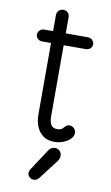

<svg xmlns="http://www.w3.org/2000/svg" viewBox="-93 -672 535 926"><g transform="rotate(10 175.0 -209.0)"><path d="M206 10Q174 10 152 -6Q130 -22 119.5 -48.5Q109 -75 109 -105V-594Q109 -607 118 -616Q127 -625 140 -625Q154 -625 162.5 -616Q171 -607 171 -594V-106Q171 -85 179 -69Q187 -53 210 -53Q227 -53 234.5 -60Q242 -67 248.5 -74Q255 -81 266 -81Q280 -81 289 -71.5Q298 -62 298 -49Q298 -33 284.5 -19.5Q271 -6 250 2Q229 10 206 10ZM66 -457Q53 -457 44 -465Q35 -473 35 -486Q35 -498 44 -506.5Q53 -515 66 -515H279Q292 -515 301 -506.5Q310 -498 310 -486Q310 -473 301 -465Q292 -457 279 -457ZM140 207Q128 207 119.5 198.5Q111 190 111 179Q111 174 112.5 169.5Q114 165 117 160L184 58Q190 48 198.5 43Q207 38 216 38Q230 38 239.5 47.5Q249 57 249 72Q249 77 247 83.5Q245 90 241 96L167 193Q156 207 140 207Z"/></g></svg>

Font: National Park Light
Style: Regular
Weight: 300
Designer: Andrea Herstowski, Ben Hoepner
Version: Version 1.009